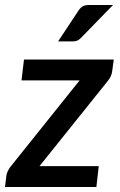

<svg xmlns="http://www.w3.org/2000/svg" viewBox="-31 -748 480 768"><path d="M424 -510 418 -465Q417 -453.5 412 -443Q407 -432.5 400 -424L127 -83.5H364L354.5 0H-11L-5.5 -45Q-5 -52.5 0 -63.2Q5 -74 12.5 -83L287.5 -426.5H55L65 -510ZM421 -728 295 -598.5Q286.5 -589.5 279.2 -586Q272 -582.5 260.5 -582.5H201.5L281.5 -703.5Q289.5 -716 298.8 -722Q308 -728 325 -728Z"/></svg>

Font: Lato SemiBold
Style: Italic
Weight: 600
Italic angle: -7°
Designer: Lukasz Dziedzic with Adam Twardoch and Botio Nikoltchev
Foundry: tyPoland Lukasz Dziedzic
Version: Version 2.015; 2015-08-06; http://www.latofonts.com/